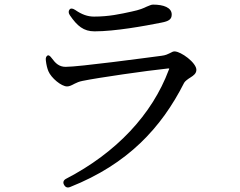

<svg xmlns="http://www.w3.org/2000/svg" viewBox="-20 -768 1040 833"><path d="M258 34C264 45 273 48 285 43C534 -56 680 -213 779 -409C783 -416 795 -425 808 -433C819 -440 832 -449 832 -465C832 -496 765 -545 737 -545C730 -545 724 -541 714 -536C708 -533 698 -528 681 -526C612 -517 323 -478 265 -478C237 -478 221 -493 205 -515C197 -526 191 -530 186 -527C181 -524 177 -517 179 -505C181 -487 185 -471 190 -459C202 -430 246 -393 271 -393C281 -393 291 -398 304 -405C314 -410 323 -414 338 -417C405 -431 622 -462 701 -470C716 -472 716 -472 712 -464C640 -272 486 -106 266 8C255 14 252 24 258 34ZM283 -702C315 -655 343 -632 390 -632C479 -632 606 -655 681 -670C712 -676 725 -684 725 -705C725 -735 690 -748 644 -748C636 -748 629 -744 616 -739C604 -733 586 -725 552 -718C502 -707 453 -696 388 -696C360 -696 335 -705 306 -725C295 -732 287 -733 282 -727C277 -721 276 -712 283 -702Z"/></svg>

Font: 寒蝉锦书宋 Text
Style: Regular
Weight: 400
Designer: 寒蝉锦书宋{Warren} 思源宋体{Ryoko NISHIZUKA 西塚涼子 (kana & ideographs); Frank Grießhammer (Latin, Greek & Cyrillic); Wenlong ZHANG 
Foundry: Adobe & ChillType
Version: Version 2.000;Glyphs 3.1.1 (3135)